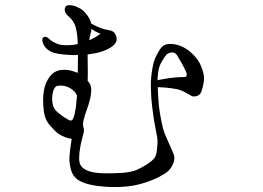

<svg xmlns="http://www.w3.org/2000/svg" viewBox="-20 -721 1040 758"><path d="M709 -417Q690 -417 670 -415Q650 -413 633 -410Q624 -408 615.5 -407Q607 -406 602 -404Q602 -412 602.5 -418.5Q603 -425 604 -431Q606 -456 617.5 -476Q629 -496 637 -505Q645 -513 658.5 -514Q672 -515 680 -501Q688 -488 697 -472Q706 -456 714 -439Q718 -431 717 -424Q716 -417 709 -417ZM232 -259Q224 -264 207 -278Q190 -292 187 -315Q184 -339 189.5 -359.5Q195 -380 207 -382Q237 -387 263 -369Q277 -359 284 -344Q282 -328 281 -313Q280 -298 278 -289Q272 -250 263 -246Q258 -243 249.5 -248.5Q241 -254 232 -259ZM338 -590Q341 -599 341 -607Q351 -600 360.5 -595Q370 -590 377 -588Q366 -580 355 -573.5Q344 -567 332 -562Q334 -570 335 -577Q336 -584 338 -590ZM720 -525Q681 -551 643 -547Q624 -545 612 -527Q600 -509 593 -492Q585 -475 579.5 -437.5Q574 -400 576 -364Q577 -329 580.5 -301.5Q584 -274 588 -246Q593 -217 597.5 -195.5Q602 -174 602 -164Q602 -152 599.5 -128Q597 -104 587 -94Q576 -82 558.5 -71Q541 -60 519 -50Q498 -41 461.5 -38.5Q425 -36 387 -37Q349 -38 327.5 -46.5Q306 -55 298 -69Q292 -80 292.5 -99.5Q293 -119 296.5 -138.5Q300 -158 303 -169Q308 -187 310.5 -198.5Q313 -210 309 -220Q306 -229 310 -246.5Q314 -264 322 -286Q330 -307 335.5 -330Q341 -353 340 -372Q339 -388 326 -402Q327 -428 326.5 -447.5Q326 -467 326 -489Q326 -493 326 -497.5Q326 -502 326 -506Q329 -507 332 -507Q335 -507 337 -508Q366 -511 390.5 -520.5Q415 -530 428 -542Q441 -554 440.5 -566.5Q440 -579 435 -586Q429 -600 405 -603Q380 -606 340 -628Q338 -638 332 -649Q326 -660 316 -671Q308 -681 297 -687Q286 -693 276 -697Q266 -700 255 -700.5Q244 -701 240 -696Q233 -686 237 -675Q241 -664 250 -657Q260 -649 267.5 -638Q275 -627 279 -613Q286 -587 287 -548Q285 -547 283 -546.5Q281 -546 278 -545Q262 -543 249 -542.5Q236 -542 220 -544Q209 -546 197 -552Q185 -558 179 -563Q174 -568 167 -573Q160 -578 152 -574Q144 -570 148.5 -554.5Q153 -539 165 -528Q178 -517 193.5 -512.5Q209 -508 230 -506Q241 -505 256.5 -504Q272 -503 288 -504Q288 -488 287.5 -469Q287 -450 287 -433Q282 -436 279 -436Q251 -448 222.5 -445Q194 -442 176 -418Q158 -393 153 -362Q148 -331 152 -292Q155 -252 175.5 -228Q196 -204 209 -194Q221 -186 235.5 -180Q250 -174 263 -173Q260 -154 257 -131Q254 -108 254 -88Q256 -62 262.5 -44Q269 -26 285 -13Q315 9 383 15Q418 19 463 16.5Q508 14 546 2Q584 -10 607 -22Q630 -34 642 -44Q654 -54 663 -73.5Q672 -93 666 -111Q659 -129 647.5 -154Q636 -179 629 -197Q622 -216 616 -248Q610 -280 607 -305Q606 -323 604.5 -341.5Q603 -360 603 -377Q632 -376 657.5 -372.5Q683 -369 695 -364Q705 -360 717 -353Q729 -346 737 -342Q744 -338 757 -342Q770 -346 775 -359Q781 -376 784.5 -397.5Q788 -419 779 -446Q770 -474 754 -493Q738 -512 720 -525Z"/></svg>

Font: Hannari
Style: Regular
Weight: 400
Version: Version 1.12